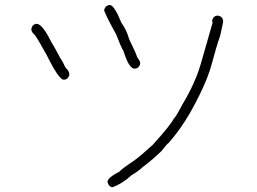

<svg xmlns="http://www.w3.org/2000/svg" viewBox="-20 -616 1040 778"><path d="M425.3 -595.7Q442.4 -595.7 472.2 -523.4Q493.7 -493.2 503.4 -457Q528.8 -405.8 536.6 -382.8Q548.3 -369.1 548.3 -357.4Q542.5 -337.9 524.9 -337.9Q502.4 -337.9 480 -410.2Q471.7 -421.4 450.7 -476.6Q401.9 -564.9 401.9 -576.2Q408.7 -595.7 425.3 -595.7ZM862.8 -552.7Q884.3 -549.3 884.3 -527.3L872.6 -472.7Q856.9 -428.2 835.4 -347.7Q812.5 -268.6 747.6 -154.3Q708 -87.4 663.6 -37.1Q654.3 -30.8 634.3 -3.9Q596.7 32.7 556.2 62.5Q544.4 75.2 513.2 93.8Q479 126 437 142.6Q421.4 142.6 415.5 121.1Q415.5 104 466.3 78.1Q466.3 72.8 522.9 35.2Q553.2 12.7 599.1 -29.3Q672.4 -110.4 685.1 -136.7Q692.4 -141.1 718.3 -191.4Q769.5 -275.9 792.5 -353.5L841.3 -523.4L839.4 -533.2Q845.2 -552.7 862.8 -552.7ZM130.4 -519.5Q153.8 -515.1 187 -447.3Q200.7 -425.8 224.1 -380.9Q231 -372.6 245.6 -341.8Q261.2 -326.7 261.2 -314.5Q256.8 -293 237.8 -293Q217.8 -294.4 169.4 -392.6Q132.8 -459 120.6 -474.6Q106.9 -486.3 106.9 -498Q111.3 -519.5 130.4 -519.5Z"/></svg>

Font: CEF Fonts CJK
Style: Regular
Weight: 400
Designer: PartyBoss (派对大魔王)
Version: Release 2.25